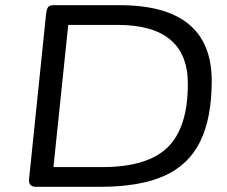

<svg xmlns="http://www.w3.org/2000/svg" viewBox="-20 -720 874 740"><path d="M119 0Q89 0 92 -30L158 -670Q160 -685 165.5 -692.5Q171 -700 187 -700H441Q796 -700 796 -408Q796 -265 751.5 -174.5Q707 -84 612.5 -42Q518 0 366 0ZM186 -76H374Q548 -76 626 -152Q704 -228 704 -397Q704 -624 433 -624H243Z"/></svg>

Font: Asap Expanded Expanded Regular
Style: Italic
Weight: 400
Width: 7
Italic angle: -6°
Designer: Pablo Cosgaya
Foundry: Omnibus-Type
Version: Version 3.001; ttfautohint (v1.8.4.7-5d5b)